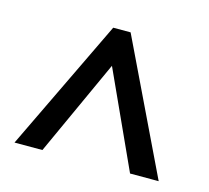

<svg xmlns="http://www.w3.org/2000/svg" viewBox="-64 -839 558 512"><g transform="rotate(15 214.5 -583.0)"><path d="M15 -401H92L213 -666L334 -401H413L238 -765H190Z"/></g></svg>

Font: Noto Sans Tamil UI ExtraCondensed
Style: Regular
Weight: 400
Width: 2
Designer: Jelle Bosma - Monotype Design Team
Foundry: Monotype Imaging Inc.
Version: Version 2.004